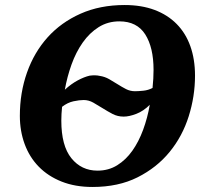

<svg xmlns="http://www.w3.org/2000/svg" viewBox="-20 -732 796 764"><path d="M59 -271Q59 -363 87.5 -443.5Q116 -524 169.5 -583.5Q223 -643 300.5 -677.5Q378 -712 476 -712Q543 -712 595 -692.5Q647 -673 683 -636.5Q719 -600 737.5 -548Q756 -496 756 -431Q756 -349 731 -269.5Q706 -190 655 -127.5Q604 -65 527.5 -26.5Q451 12 348 12Q279 12 225 -9.5Q171 -31 134 -69Q97 -107 78 -159Q59 -211 59 -271ZM224 -252Q224 -152 264 -102.5Q304 -53 368 -53Q412 -53 446.5 -74.5Q481 -96 506.5 -132Q532 -168 549.5 -215.5Q567 -263 576 -315Q551 -290 522.5 -279Q494 -268 472 -268Q448 -268 428 -278.5Q408 -289 389 -301Q370 -313 351.5 -323.5Q333 -334 313 -334Q296 -334 272.5 -329Q249 -324 227 -307Q224 -278 224 -252ZM517 -369Q530 -369 550 -371Q570 -373 587 -382Q589 -401 590 -419Q591 -437 591 -454Q591 -543 558 -595Q525 -647 455 -647Q409 -647 372.5 -624Q336 -601 309 -562.5Q282 -524 264.5 -475Q247 -426 238 -375Q263 -398 289 -412Q315 -426 337 -431Q360 -434 377 -430Q397 -427 414.5 -417Q432 -407 448.5 -396.5Q465 -386 481.5 -377.5Q498 -369 517 -369Z"/></svg>

Font: PT Serif
Style: Bold Italic
Weight: 700
Italic angle: -12°
Designer: A.Korolkova, O.Umpeleva, V.Yefimov
Foundry: ParaType Ltd
Version: Version 1.000W OFL